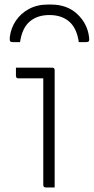

<svg xmlns="http://www.w3.org/2000/svg" viewBox="-20 -823 412 843"><path d="M197 -757Q144 -757 110.5 -728.5Q77 -700 68 -638H37Q27 -638 24.5 -642Q22 -646 23 -660Q28 -700 49.5 -732Q71 -764 107 -783.5Q143 -803 190 -803H204Q275 -803 319.5 -761Q364 -719 371 -660Q373 -646 370 -642Q367 -638 357 -638H326Q317 -700 283.5 -728.5Q250 -757 197 -757ZM170 -11V-479H61Q50 -479 50 -490V-526H209Q220 -526 220 -515V0H181Q170 0 170 -11Z"/></svg>

Font: Recursive Sn Lnr St Lt
Style: Regular
Weight: 300
Version: Version 1.079;hotconv 1.0.112;makeotfexe 2.5.65598; ttfautoh